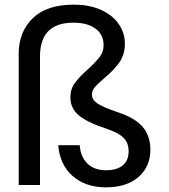

<svg xmlns="http://www.w3.org/2000/svg" viewBox="-20 -791 721 821"><path d="M60 -561Q60 -654 119.5 -712.5Q179 -771 295 -771Q364 -771 413.5 -748Q463 -725 488.5 -687Q514 -649 514 -605Q514 -557 490 -523.5Q466 -490 424 -455Q397 -432 385 -417.5Q373 -403 373 -387Q373 -365 396 -349Q419 -333 484 -311Q557 -287 590 -248.5Q623 -210 623 -151Q623 -79 572.5 -34.5Q522 10 433 10Q346 10 291 -38Q236 -86 229 -170H321Q324 -121 353.5 -92Q383 -63 433 -63Q480 -63 505 -84Q530 -105 530 -144Q530 -180 508 -202Q486 -224 431 -242Q350 -269 315.5 -299Q281 -329 281 -375Q281 -410 300 -436Q319 -462 356 -495Q390 -526 406.5 -548Q423 -570 423 -598Q423 -643 388.5 -668.5Q354 -694 294 -694Q151 -694 151 -550V0H60Z"/></svg>

Font: Fz Poppins
Style: Regular
Weight: 400
Designer: Ninad Kale (Devanagari), Jonny Pinhorn (Latin)
Foundry: Indian Type Foundry
Version: Vit hóa bi Vntype.Com & FontZin.Com